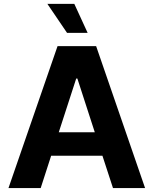

<svg xmlns="http://www.w3.org/2000/svg" viewBox="-20 -964 787 984"><path d="M188.5 0H23.4L274.9 -727.5H472.7L723.6 0H559.1L504.9 -166H242.2ZM281.2 -286.1H465.8L376.5 -561.5H370.6ZM323.7 -795.4 222.7 -944.3H360.8L429.2 -795.4Z"/></svg>

Font: Konkhmer Sleokchher
Style: Regular
Weight: 400
Designer: Suon May Sophanith
Version: Version 1.000; ttfautohint (v1.8.4.7-5d5b);gftools[0.9.23]